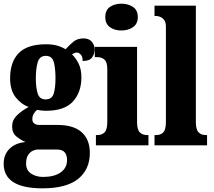

<svg xmlns="http://www.w3.org/2000/svg" viewBox="-32 -791 1164 1045"><path d="M199 234Q-12 234 -12 100Q-12 50 20 18.5Q52 -13 107 -18Q81 -29 57.5 -48Q34 -67 34 -103Q34 -137 59 -162Q84 -187 124 -209Q82 -224 52.5 -262.5Q23 -301 23 -365Q23 -454 70 -502Q117 -550 218 -550Q252 -550 276.5 -543.5Q301 -537 325 -523Q346 -546 367.5 -564Q389 -582 423 -582Q452 -582 467.5 -564Q483 -546 483 -522Q483 -497 469 -478Q455 -459 418 -459Q418 -484 407 -494.5Q396 -505 388 -505Q378 -505 371.5 -501.5Q365 -498 360 -495Q381 -475 396 -444.5Q411 -414 411 -370Q411 -289 365 -238.5Q319 -188 218 -188Q209 -188 193.5 -189.5Q178 -191 170 -193Q162 -188 153 -174Q144 -160 144 -143Q144 -126 155 -118.5Q166 -111 180 -111H280Q369 -111 413 -71Q457 -31 457 41Q457 131 393.5 182.5Q330 234 199 234ZM216 -250Q251 -250 260.5 -282Q270 -314 270 -365Q270 -418 261 -452.5Q252 -487 217 -487Q183 -487 173 -451.5Q163 -416 163 -364Q163 -315 173 -282.5Q183 -250 216 -250ZM202 172Q263 172 298 147.5Q333 123 333 80Q333 54 320.5 38.5Q308 23 279 23H172Q160 23 145.5 30Q131 37 120.5 53.5Q110 70 110 99Q110 136 137.5 154Q165 172 202 172Z M629 -625Q592 -625 566.5 -643Q541 -661 541 -698Q541 -736 566.5 -753.5Q592 -771 629 -771Q665 -771 691.5 -753.5Q718 -736 718 -698Q718 -661 691.5 -643Q665 -625 629 -625ZM490 0V-56H499Q523 -56 537.5 -71Q552 -86 552 -129V-413Q552 -452 537 -466Q522 -480 499 -480H484V-536H714V-127Q714 -85 729 -70.5Q744 -56 767 -56H776V0Z M809 0V-56H819Q842 -56 856.5 -70.5Q871 -85 871 -127V-645Q871 -671 860.5 -683.5Q850 -696 838 -700Q826 -704 819 -704H809V-760H1034V-127Q1034 -85 1049 -70.5Q1064 -56 1087 -56H1095V0Z"/></svg>

Font: Noto Serif Tamil ExtraCondensed Black
Style: Italic
Weight: 900
Width: 2
Italic angle: -12°
Designer: Indian Type Foundry, Tom Grace, and the Monotype Design Team
Foundry: Monotype Imaging Inc.
Version: Version 2.003; ttfautohint (v1.8.4.7-5d5b)